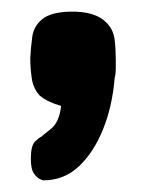

<svg xmlns="http://www.w3.org/2000/svg" viewBox="-20 -711 252 330"><path d="M54 -401Q54 -401 49 -403Q44 -405 38.5 -412.5Q33 -420 33 -438Q33 -461 40.5 -468Q48 -475 51 -476Q53 -478 67.5 -489.5Q82 -501 85 -529Q74 -532 64.5 -536.5Q55 -541 48 -547Q37 -559 34.5 -577Q32 -595 32 -611Q33 -630 35.5 -648Q38 -666 52.5 -678Q67 -690 100 -691Q144 -692 163 -672Q175 -660 177 -643Q179 -626 179 -608Q179 -600 179 -592Q179 -584 177 -576Q173 -528 157 -488.5Q141 -449 115.5 -425Q90 -401 54 -401Z"/></svg>

Font: Fredoka Condensed SemiBold
Style: Regular
Weight: 600
Width: 3
Designer: Ben Nathan
Foundry: Milena B. Brandão, Ben Nathan
Version: Version 2.001